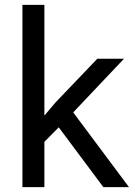

<svg xmlns="http://www.w3.org/2000/svg" viewBox="-20 -770 554 790"><path d="M162.6 -750H72.3V0H162.6V-186.5L221.7 -246.1L405.3 0H510.7L281.2 -307.6L490.2 -528.3H380.4L208.5 -348.6L162.6 -294.4Z"/></svg>

Font: Bert Sans
Style: Regular
Weight: 400
Designer: Christian Robertson (Google), Cristiano Sobral
Foundry: Google, Cristiano Sobral
Version: Version 3.101